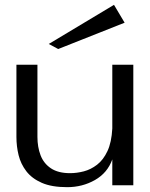

<svg xmlns="http://www.w3.org/2000/svg" viewBox="-20 -768 622 795"><path d="M258 7Q194 7 153 -11Q112 -29 89 -59Q66 -89 57 -125.5Q48 -162 48 -201V-500H135V-201Q135 -159 148 -125Q161 -91 191 -71Q221 -51 270 -51Q298 -51 327 -58.5Q356 -66 382 -86Q408 -106 425 -142.5Q442 -179 445 -236V-500H532V-1H445V-108Q425 -52 373 -22.5Q321 7 258 7ZM221 -565 182 -586 452 -748 496 -674Z"/></svg>

Font: Panamera Medium
Style: Regular
Weight: 500
Designer: Bastien Sozeau
Foundry: NBR — Bastien Sozeau
Version: Version 3.002; ttfautohint (v1.8.4.7-5d5b);gftools[0.9.33]